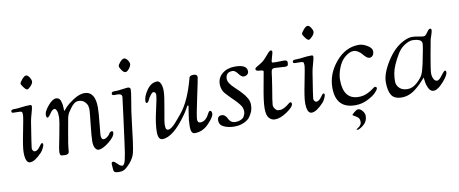

<svg xmlns="http://www.w3.org/2000/svg" viewBox="-71 -954 3493 1461"><g transform="rotate(-10 1675.5 -223.0)"><path d="M169 -540Q159 -540 142.5 -562Q126 -584 126 -592.5Q126 -601 145 -623.5Q164 -646 177 -646Q190 -646 202.5 -627Q215 -608 215 -593.5Q215 -579 197 -559.5Q179 -540 169 -540ZM79 -383 34 -384Q20 -384 20 -396Q20 -410 43 -410H53Q71 -410 103.5 -414.5Q136 -419 167 -419Q181 -419 181 -408Q181 -395 169.5 -356Q158 -317 154 -292Q124 -103 124 -93Q124 -83 130 -74.5Q136 -66 144 -66Q164 -66 182.5 -92Q201 -118 206 -118Q216 -118 216 -108Q216 -98 206 -78Q196 -58 187 -49Q132 10 95 10Q58 10 58 -73Q58 -113 80.5 -224.5Q103 -336 103 -355Q103 -374 98 -378.5Q93 -383 79 -383Z M424 -336Q444 -362 468 -380Q541 -437 590 -437Q674 -437 674 -312Q674 -272 665.5 -193Q657 -114 657 -102Q657 -66 676 -66Q694 -66 716 -88Q719 -91 723.5 -98Q728 -105 730 -108Q738 -115 747 -115Q756 -115 756 -103Q756 -74 706.5 -34Q657 6 624 6Q609 6 598 -12.5Q587 -31 587 -65.5Q587 -100 597.5 -195Q608 -290 608 -304Q608 -318 605 -333.5Q602 -349 584.5 -367.5Q567 -386 535.5 -386Q504 -386 473 -342Q459 -322 453 -313Q447 -304 442 -288.5Q437 -273 436 -264Q428 -219 418.5 -166.5Q409 -114 404.5 -84.5Q400 -55 399.5 -46.5Q399 -38 398.5 -32.5Q398 -27 397 -18Q395 2 367 2Q339 2 332.5 -3Q326 -8 326 -27Q326 -46 348 -153Q370 -260 370 -293.5Q370 -327 362.5 -342.5Q355 -358 347 -358Q330 -358 311.5 -330Q293 -302 283.5 -302Q274 -302 274 -326.5Q274 -351 309 -393Q344 -435 371 -435Q398 -435 407 -408.5Q416 -382 416 -356Q416 -330 418 -330Q420 -330 424 -336Z M928 -540Q915 -540 900 -561Q885 -582 885 -593Q885 -604 903 -624Q921 -644 934 -644Q947 -644 960 -627Q973 -610 973 -595Q973 -580 957 -560Q941 -540 928 -540ZM847 -412 921 -421Q944 -421 944 -405Q944 -380 934.5 -328.5Q925 -277 919.5 -237Q914 -197 905 -122.5Q896 -48 892.5 -19.5Q889 9 882.5 46Q876 83 869 98Q851 137 822 164Q809 177 806.5 179Q804 181 798.5 185.5Q793 190 788.5 191.5Q784 193 778 196Q766 200 745.5 200Q725 200 716 194.5Q707 189 706 173Q705 157 704 145.5Q703 134 703 131Q703 115 716 115Q726 115 746 136Q766 157 781 157Q796 157 806 117Q816 77 827.5 -16Q839 -109 850 -186Q872 -353 872 -359Q872 -383 840 -383H814Q796 -383 796 -395Q796 -411 816 -411Z M1038 -294Q1038 -332 1071.5 -380Q1105 -428 1151 -428Q1167 -428 1176 -411Q1189 -389 1189 -349.5Q1189 -310 1170.5 -212.5Q1152 -115 1152 -91Q1152 -67 1158 -59.5Q1164 -52 1169.5 -52Q1175 -52 1180.5 -53.5Q1186 -55 1192 -58.5Q1198 -62 1203 -66Q1208 -70 1215.5 -77Q1223 -84 1227.5 -89Q1232 -94 1240.5 -103.5Q1249 -113 1254 -119Q1269 -137 1284 -155Q1355 -241 1400 -414Q1404 -430 1433 -430Q1462 -430 1462 -408Q1462 -398 1431.5 -257Q1401 -116 1401 -90Q1401 -64 1423 -64Q1465 -64 1492 -120Q1501 -138 1509 -138Q1523 -138 1523 -114Q1523 -90 1476 -40.5Q1429 9 1367 9Q1337 9 1337 -45Q1337 -95 1346 -145Q1355 -195 1355 -201.5Q1355 -208 1351.5 -208Q1348 -208 1344 -201.5Q1340 -195 1331 -178.5Q1322 -162 1309 -144Q1200 11 1117 11Q1083 11 1083 -51Q1083 -113 1105.5 -210Q1128 -307 1128 -330Q1128 -353 1108 -353Q1101 -353 1087 -335.5Q1073 -318 1065 -299.5Q1057 -281 1047.5 -281Q1038 -281 1038 -294Z M1590 -90Q1607 -90 1618 -79Q1629 -68 1634 -55.5Q1639 -43 1652 -32Q1665 -21 1687.5 -21Q1710 -21 1728 -29Q1746 -37 1753 -49Q1765 -70 1765 -86Q1765 -102 1761 -115.5Q1757 -129 1742.5 -147Q1728 -165 1723 -170Q1691 -202 1671.5 -221.5Q1652 -241 1642.5 -253Q1633 -265 1629 -274Q1618 -299 1618 -324Q1618 -374 1656.5 -405.5Q1695 -437 1754 -437Q1847 -437 1847 -385Q1847 -371 1838 -362Q1826 -351 1808.5 -351Q1791 -351 1770.5 -379Q1750 -407 1730 -407Q1677 -407 1677 -354Q1677 -323 1728 -276Q1755 -251 1757.5 -248Q1760 -245 1774.5 -229.5Q1789 -214 1794.5 -206.5Q1800 -199 1809 -184Q1825 -159 1825 -131Q1825 -103 1818 -83Q1811 -63 1795.5 -40.5Q1780 -18 1747 -3Q1714 12 1671.5 12Q1629 12 1593.5 -3.5Q1558 -19 1558 -54.5Q1558 -90 1590 -90Z M2132 -369 2051 -374Q2038 -374 2034 -370Q2030 -366 2028 -363.5Q2026 -361 2025 -355Q2024 -349 2023 -345Q2022 -341 2021 -331Q2020 -321 2018 -306Q2016 -291 2008 -240Q1987 -117 1987 -100Q1987 -83 1997.5 -69.5Q2008 -56 2015 -54Q2022 -52 2037 -52Q2052 -52 2072 -63Q2092 -74 2104 -85Q2116 -96 2122 -96Q2133 -96 2133 -82Q2133 -60 2081 -24Q2029 12 1986 12Q1960 12 1941 -9Q1922 -30 1922 -83Q1922 -136 1943 -247Q1964 -358 1964 -363Q1964 -373 1934.5 -374Q1905 -375 1905 -390Q1905 -398 1915.5 -404.5Q1926 -411 1947.5 -423.5Q1969 -436 1984 -452Q1999 -468 2010 -481Q2021 -494 2026 -499Q2035 -510 2045 -510Q2055 -510 2055 -498Q2055 -492 2046 -461.5Q2037 -431 2037 -424.5Q2037 -418 2042.5 -417Q2048 -416 2072 -416L2130 -417Q2156 -417 2156 -399Q2156 -381 2151 -375Q2146 -369 2132 -369Z M2344 -540Q2334 -540 2317.5 -562Q2301 -584 2301 -592.5Q2301 -601 2320 -623.5Q2339 -646 2352 -646Q2365 -646 2377.5 -627Q2390 -608 2390 -593.5Q2390 -579 2372 -559.5Q2354 -540 2344 -540ZM2254 -383 2209 -384Q2195 -384 2195 -396Q2195 -410 2218 -410H2228Q2246 -410 2278.5 -414.5Q2311 -419 2342 -419Q2356 -419 2356 -408Q2356 -395 2344.5 -356Q2333 -317 2329 -292Q2299 -103 2299 -93Q2299 -83 2305 -74.5Q2311 -66 2319 -66Q2339 -66 2357.5 -92Q2376 -118 2381 -118Q2391 -118 2391 -108Q2391 -98 2381 -78Q2371 -58 2362 -49Q2307 10 2270 10Q2233 10 2233 -73Q2233 -113 2255.5 -224.5Q2278 -336 2278 -355Q2278 -374 2273 -378.5Q2268 -383 2254 -383Z M2572 79Q2606 46 2620 46Q2638 46 2654 65.5Q2670 85 2670 105Q2670 147 2638.5 173Q2607 199 2589 199Q2584 199 2584 195Q2584 193 2594 187Q2624 169 2624 144Q2624 119 2611 108Q2598 97 2585 91Q2572 85 2572 79ZM2457 -149Q2457 -256 2532.5 -346Q2608 -436 2711 -436Q2748 -436 2787 -408Q2811 -390 2811 -369.5Q2811 -349 2801 -337Q2791 -325 2777.5 -325Q2764 -325 2750.5 -336.5Q2737 -348 2727 -361Q2717 -374 2698.5 -385.5Q2680 -397 2664 -397Q2630 -397 2591 -362Q2562 -336 2543.5 -288Q2525 -240 2525 -199Q2525 -46 2643 -46Q2679 -46 2708.5 -59.5Q2738 -73 2754.5 -86.5Q2771 -100 2777 -100Q2790 -100 2790 -87Q2790 -78 2769 -55.5Q2748 -33 2703 -10.5Q2658 12 2608 12Q2457 12 2457 -149Z M3056 -407Q3093 -425 3118.5 -425Q3144 -425 3170.5 -419.5Q3197 -414 3210.5 -414Q3224 -414 3240 -438.5Q3256 -463 3266.5 -463Q3277 -463 3277 -451Q3277 -439 3268.5 -415Q3260 -391 3258 -383Q3256 -375 3236 -263.5Q3216 -152 3216 -127Q3216 -102 3226 -83Q3236 -64 3252 -64Q3268 -64 3291.5 -96.5Q3315 -129 3323.5 -129Q3332 -129 3332 -114.5Q3332 -100 3312.5 -72Q3293 -44 3264.5 -18.5Q3236 7 3212.5 7Q3189 7 3175 -21Q3161 -49 3158.5 -77Q3156 -105 3155 -105Q3154 -105 3143.5 -92.5Q3133 -80 3115.5 -62.5Q3098 -45 3077 -28Q3024 15 2966 15Q2908 15 2886.5 -19.5Q2865 -54 2865 -120.5Q2865 -187 2923 -279Q2981 -371 3056 -407ZM2940 -174Q2935 -144 2935 -114Q2935 -84 2957.5 -62Q2980 -40 3019.5 -40Q3059 -40 3093.5 -71.5Q3128 -103 3140 -127Q3152 -151 3165 -210Q3192 -340 3192 -361.5Q3192 -383 3170 -391.5Q3148 -400 3121 -400Q3094 -400 3059 -378Q3024 -356 3002 -319Q2950 -233 2940 -174Z"/></g></svg>

Font: Sorts Mill Goudy
Style: Italic
Weight: 400
Italic angle: -7.40001°
Version: Version 003.101